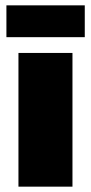

<svg xmlns="http://www.w3.org/2000/svg" viewBox="-20 -698 340 718"><path d="M297 -559H4V-678H297ZM251 0H49V-500H251Z"/></svg>

Font: Work Sans ExtraBold
Style: Regular
Weight: 800
Designer: Wei Huang
Foundry: Wei Huang
Version: Version 1.500